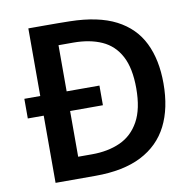

<svg xmlns="http://www.w3.org/2000/svg" viewBox="-80 -804 891 885"><g transform="rotate(-10 365.0 -361.5)"><path d="M35 -314.5V-406.5H386.5V-314.5ZM109.5 0V-723Q114 -723 135.8 -723Q157.5 -723 188 -723Q218.5 -723 249.5 -722.8Q280.5 -722.5 303.5 -722Q436 -719.5 518.8 -676.8Q601.5 -634 640.2 -555.2Q679 -476.5 679 -365.5Q679 -249.5 637.8 -168Q596.5 -86.5 511.8 -43.2Q427 0 296.5 0ZM233 -100.5H298.5Q373 -100.5 430 -126.2Q487 -152 519.2 -210Q551.5 -268 551.5 -365Q551.5 -459 521.5 -515.5Q491.5 -572 435.5 -597.2Q379.5 -622.5 301 -622.5H233Z"/></g></svg>

Font: Public Sans Thin SemiBold
Style: Regular
Weight: 600
Version: Version 2.001